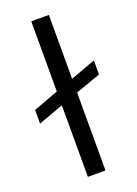

<svg xmlns="http://www.w3.org/2000/svg" viewBox="-143 -799 614 862"><g transform="rotate(-20 164.0 -368.5)"><path d="M206 3V-369L326 -412V-479L206 -435V-740H122V-405L2 -360V-295L122 -339V3Z"/></g></svg>

Font: Sawarabi Gothic
Style: Regular
Weight: 400
Designer: mshio (mshio@users.sourceforge.jp)
Version: Version 20141215